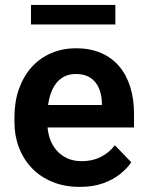

<svg xmlns="http://www.w3.org/2000/svg" viewBox="-20 -729 578 759"><path d="M295.4 9.8Q235.4 9.8 187.5 -9.8Q139.6 -29.3 106.2 -64.2Q72.8 -99.1 54.9 -145.8Q37.1 -192.4 37.1 -246.1V-265.6Q37.1 -326.7 54.7 -376.7Q72.3 -426.8 104.5 -462.9Q136.7 -499 181.6 -518.6Q226.6 -538.1 280.8 -538.1Q336.9 -538.1 379.9 -519.3Q422.9 -500.5 451.7 -466.3Q480.5 -432.1 495.1 -384.5Q509.8 -336.9 509.8 -279.3V-225.1H95.7V-314H382.8V-323.7Q381.8 -354.5 371.1 -380.1Q360.4 -405.8 337.9 -421.1Q315.4 -436.5 279.8 -436.5Q251 -436.5 229.7 -424.1Q208.5 -411.6 194.6 -388.9Q180.7 -366.2 173.8 -335Q167 -303.7 167 -265.6V-246.1Q167 -212.9 176 -184.6Q185.1 -156.2 202.9 -135.5Q220.7 -114.7 245.8 -103.3Q271 -91.8 303.2 -91.8Q343.8 -91.8 376.7 -107.7Q409.7 -123.5 434.1 -154.8L499 -87.4Q482.4 -63 454.3 -40.5Q426.3 -18.1 386.7 -4.2Q347.2 9.8 295.4 9.8ZM436 -709.5V-632.3H102.5V-709.5Z"/></svg>

Font: Roboto SemiBold
Style: Regular
Weight: 600
Designer: Christian Robertson
Foundry: Google
Version: Version 3.009; 2024